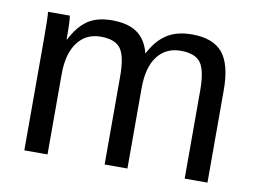

<svg xmlns="http://www.w3.org/2000/svg" viewBox="-64 -629 960 721"><g transform="rotate(10 416.5 -269.0)"><path d="M461.9 0H375V-335Q375 -412.1 354 -441.2Q333 -470.2 277.8 -470.2Q221.7 -470.2 189.5 -427.2Q157.2 -384.3 157.2 -306.2V0H68.8V-416Q68.8 -516.1 65.9 -527.8H148.9Q152.8 -516.1 152.8 -438H154.8Q179.7 -487.8 215.1 -512.9Q250.5 -538.1 309.1 -538.1Q369.6 -538.1 404.5 -513.9Q439.5 -489.7 453.1 -438H454.1Q478.5 -486.8 516.6 -512.5Q554.7 -538.1 613.8 -538.1Q694.8 -538.1 731 -494.1Q767.1 -450.2 767.1 -352.1V0H680.2V-335Q680.2 -412.1 659.2 -441.2Q638.2 -470.2 583 -470.2Q526.4 -470.2 494.1 -428Q461.9 -385.7 461.9 -306.2Z"/></g></svg>

Font: Libra Sans Modern
Style: Regular
Weight: 400
Foundry: Stefan Peev, Context Ltd
Version: Version 1.000